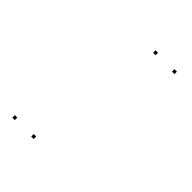

<svg xmlns="http://www.w3.org/2000/svg" viewBox="-238 -863 1096 1096"><g transform="rotate(45 310.0 -315.0)"><path d="M538.3 -720V-740H518.3V-720ZM385.8 -720V-740H365.8V-720ZM79.6 110V90H59.6V110ZM232.2 110V90H212.2V110Z"/></g></svg>

Font: Monaspace Krypton Dots Var
Style: Regular
Weight: 400
Designer: Riley Cran and the Lettermatic Team
Version: Version 1.100 (Monaspace Krypton Dots)